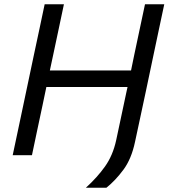

<svg xmlns="http://www.w3.org/2000/svg" viewBox="-20 -733 796 907"><path d="M40 0Q52.5 -59 64.2 -114Q76 -169 90 -236L140 -473Q154.5 -541 166.5 -597Q178.5 -653 191 -713H282Q269.5 -653.5 257.5 -597.2Q245.5 -541 231 -472.5L215.5 -400H599L614 -473Q628.5 -541 640.5 -597.8Q652.5 -654.5 665 -713H756Q743.5 -654.5 731.5 -597.8Q719.5 -541 705 -472.5L669 -301.5Q655 -237.5 642.8 -179Q630.5 -120.5 618 -63.5Q601 17.5 563.2 68.5Q525.5 119.5 482.5 154H385.5Q439.5 105 476.5 52.8Q513.5 0.5 529 -71.5L577.5 -299.5L582.5 -322H199L181 -236Q166.5 -169 155 -114Q143.5 -59 131 0Z"/></svg>

Font: Commissioner
Style: Italic
Weight: 400
Italic angle: -12°
Designer: Kostas Bartsokas
Foundry: Kostas Bartsokas
Version: Version 1.000; ttfautohint (v1.8.3)